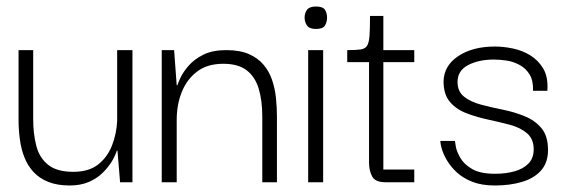

<svg xmlns="http://www.w3.org/2000/svg" viewBox="-20 -560 1737 590"><path d="M194 10Q156 10 128.5 -1Q101 -12 83 -31.5Q65 -51 55 -76.5Q45 -102 41 -132Q37 -162 37 -194V-406H82V-194Q82 -149 91.5 -112Q101 -75 128 -53.5Q155 -32 205 -32Q253 -32 281.5 -54.5Q310 -77 324 -112.5Q338 -148 340 -188V-406H387V0H349L341 -97H339Q334 -81 323 -63Q312 -45 294.5 -28Q277 -11 252 -0.5Q227 10 194 10Z M477 0V-406H515L523 -298H525Q527 -305 535 -322Q543 -339 560 -358.5Q577 -378 605 -392Q633 -406 675 -406Q717 -406 744.5 -394Q772 -382 789.5 -361.5Q807 -341 816 -314.5Q825 -288 828 -259Q831 -230 831 -201V0H786V-201Q786 -251 775 -287.5Q764 -324 738 -344Q712 -364 666 -364Q617 -364 585.5 -340Q554 -316 538.5 -277Q523 -238 523 -192V0Z M927 0V-406H973V0ZM951 -471Q931 -471 923.5 -481.5Q916 -492 916 -506Q916 -520 923.5 -530Q931 -540 951 -540Q972 -540 978.5 -530Q985 -520 985 -506Q985 -492 978.5 -481.5Q972 -471 951 -471Z M1164 0Q1133 0 1123.5 -18Q1114 -36 1114 -61V-377H1158V-39H1253V0ZM1047 -369V-406Q1074 -406 1088 -408Q1102 -410 1108 -419.5Q1114 -429 1115.5 -450.5Q1117 -472 1117 -511H1158V-406H1253V-369Z M1501 10Q1460 10 1431 -1.5Q1402 -13 1383 -31Q1364 -49 1353 -68Q1342 -87 1337.5 -103Q1333 -119 1333 -127H1378Q1378 -126 1380.5 -110.5Q1383 -95 1394.5 -75Q1406 -55 1431 -40.5Q1456 -26 1501 -26Q1534 -26 1561 -33.5Q1588 -41 1604 -57.5Q1620 -74 1620 -101Q1620 -133 1599.5 -150.5Q1579 -168 1547 -176.5Q1515 -185 1480 -192.5Q1445 -200 1413.5 -212Q1382 -224 1362.5 -247Q1343 -270 1343 -310Q1344 -358 1388 -387.5Q1432 -417 1501 -417Q1527 -417 1556 -411Q1585 -405 1609.5 -390Q1634 -375 1649.5 -349Q1665 -323 1662 -281H1618Q1619 -312 1607.5 -331Q1596 -350 1576.5 -360.5Q1557 -371 1536 -374Q1515 -377 1498 -377Q1451 -377 1418.5 -360Q1386 -343 1386 -308Q1386 -279 1406 -263Q1426 -247 1458 -238.5Q1490 -230 1525 -223Q1560 -216 1592 -203Q1624 -190 1644 -166Q1664 -142 1664 -99Q1664 -60 1642.5 -36Q1621 -12 1584 -1Q1547 10 1501 10Z"/></svg>

Font: Darker Grotesque Light
Style: Regular
Weight: 400
Version: Version 1.000;gftools[0.9.28]